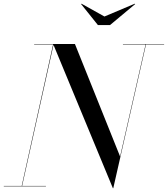

<svg xmlns="http://www.w3.org/2000/svg" viewBox="-55 -982 885 1012"><path d="M495.5 -895 655.5 -962.5 657.5 -960.5 525 -850H461L372.5 -960.5L374.5 -962.5ZM-35 -2H59.5L225 -748H125V-750H340L578 -157L712.5 -748H593V-750H810V-748H714.5L542 10H540L227 -745.5L61.5 -2H187V0H-35Z"/></svg>

Font: Bodoni* 96pt
Style: Italic
Weight: 400
Italic angle: -13°
Version: Version 2.3